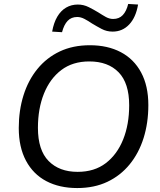

<svg xmlns="http://www.w3.org/2000/svg" viewBox="-20 -943 811 972"><path d="M371 9Q281 9 214.5 -26Q148 -61 111.5 -129.5Q75 -198 75 -295Q75 -384 99 -460.5Q123 -537 169.5 -594Q216 -651 282.5 -682.5Q349 -714 435 -714Q525 -714 591.5 -679Q658 -644 694.5 -576Q731 -508 731 -411Q731 -321 707 -244.5Q683 -168 636.5 -111Q590 -54 523.5 -22.5Q457 9 371 9ZM373 -73Q458 -73 515.5 -117Q573 -161 603.5 -237Q634 -313 634 -410Q634 -522 580.5 -577Q527 -632 432 -632Q348 -632 290.5 -588.5Q233 -545 202.5 -469Q172 -393 172 -296Q172 -183 226 -128Q280 -73 373 -73ZM294 -780 244 -783Q252 -828 270 -858.5Q288 -889 314.5 -904.5Q341 -920 374 -920Q403 -920 429 -907Q455 -894 478 -880Q498 -867 516 -857Q534 -847 553 -847Q583 -847 601.5 -866.5Q620 -886 629 -923L679 -920Q668 -855 634 -819Q600 -783 550 -783Q520 -783 494.5 -796.5Q469 -810 446 -824Q427 -837 408 -847Q389 -857 371 -857Q341 -857 322.5 -837.5Q304 -818 294 -780Z"/></svg>

Font: Nunito Sans 12pt Medium
Style: Italic
Weight: 500
Italic angle: -9°
Designer: Vernon Adams
Foundry: Vernon Adams
Version: Version 3.101;gftools[0.9.27]